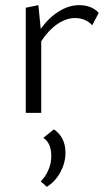

<svg xmlns="http://www.w3.org/2000/svg" viewBox="-20 -438 416 745"><path d="M363 -388 338 -340Q312 -368 271 -368Q237 -368 202.5 -344.5Q168 -321 140 -278V0H80V-408L129 -418L138 -326Q169 -369 208 -393.5Q247 -418 287 -418Q336 -418 363 -388ZM234 155Q234 193 215 229Q196 265 162 287L138 266Q157 247 168 221Q179 195 179 169Q179 116 148 97L189 64Q234 94 234 155Z"/></svg>

Font: Isabella Sans
Style: Regular
Weight: 400
Designer: Original fonts by Christian Thalmann (Catharsis Fonts), Modifications by Cristiano Sobral
Version: Version 0.002;July 12, 2020;FontCreator 13.0.0.2655 64-bit; 